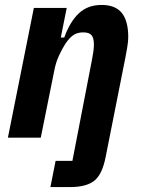

<svg xmlns="http://www.w3.org/2000/svg" viewBox="-20 -557 575 777"><path d="M205 94H273L352 -314Q355 -330 357.5 -346Q360 -362 360 -377Q360 -403 350.5 -414.5Q341 -426 317 -426Q292 -426 275.5 -414Q259 -402 244 -379Q230 -357 218 -330.5Q206 -304 200 -273L145 0H12L117 -525H250L226 -405H240Q263 -469 299 -503Q335 -537 391 -537Q447 -537 473 -504.5Q499 -472 499 -407Q499 -390 495 -366Q491 -342 488 -327L408 76Q394 149 361.5 174.5Q329 200 265 200H184Z"/></svg>

Font: IBM Plex Sans Condensed
Style: Bold Italic
Weight: 700
Width: 3
Italic angle: -11.31°
Designer: Mike Abbink, Paul van der Laan, Pieter van Rosmalen
Foundry: Bold Monday
Version: Version 3.201